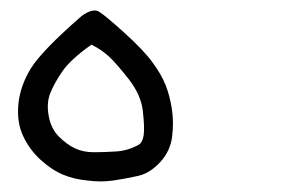

<svg xmlns="http://www.w3.org/2000/svg" viewBox="-20 -172 540 366"><path d="M145.5 171.9Q122.1 169.9 100.6 161.1Q79.1 152.3 57.6 132.8Q36.1 113.3 23.9 86.9Q11.7 60.5 15.1 25.9Q18.6 -8.8 39.1 -42Q59.6 -75.2 135.7 -141.6Q157.2 -157.2 169.4 -149.4Q181.6 -141.6 217.8 -108.9Q253.9 -76.2 271 -52.7Q288.1 -29.3 295.9 -9.3Q303.7 10.7 307.6 35.6Q311.5 60.5 308.1 88.4Q304.7 116.2 285.2 137.2Q265.6 158.2 244.1 163.1Q222.7 168 197.3 171.9Q171.9 175.8 145.5 171.9ZM245.1 103.5Q252 98.6 253.9 85.4Q255.9 72.3 252.4 40.5Q249 8.8 225.1 -21.5Q201.2 -51.8 187.5 -64.5Q173.8 -77.1 154.3 -86.9Q114.3 -58.6 98.6 -35.6Q83 -12.7 75.7 5.9Q68.4 24.4 72.8 48.8Q77.1 73.2 92.3 88.4Q107.4 103.5 123 110.8Q138.7 118.2 158.7 118.2Q178.7 118.2 201.7 116.7Q224.6 115.2 245.1 103.5Z"/></svg>

Font: JasonHandwriting4
Style: Regular
Weight: 400
Version: Version 1.01.21